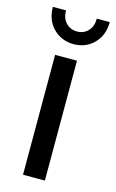

<svg xmlns="http://www.w3.org/2000/svg" viewBox="-110 -744 476 789"><g transform="rotate(15 127.5 -349.0)"><path d="M73 0V-510H166V0ZM135 -572Q83 -572 48 -607Q13 -642 13 -698H69Q69 -665 87.5 -645.5Q106 -626 135 -626Q163 -626 181.5 -645.5Q200 -665 200 -698H255Q255 -642 220.5 -607Q186 -572 135 -572Z"/></g></svg>

Font: MuseoModerno
Style: Regular
Weight: 400
Designer: Pablo Cosgaya, Héctor Gatti, Marcela Romero, and the Authors of The MuseoModerno Project.
Foundry: Omnibus-Type Team
Version: Version 1.001